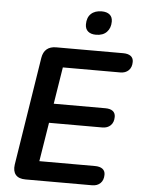

<svg xmlns="http://www.w3.org/2000/svg" viewBox="-60 -961 741 1008"><g transform="rotate(5 310.0 -457.0)"><path d="M113 0Q77 0 61 -19Q45 -38 50 -73L140 -643Q145 -674 163.5 -689.5Q182 -705 213 -705H566Q592 -705 606 -694.5Q620 -684 620 -664Q620 -635 603.5 -619Q587 -603 560 -603H257L226 -409H498Q524 -409 537.5 -398.5Q551 -388 551 -368Q551 -339 534.5 -323Q518 -307 491 -307H210L177 -102H470Q496 -102 510 -91.5Q524 -81 524 -61Q524 -32 507.5 -16Q491 0 464 0ZM415 -789Q388 -789 373 -802Q358 -815 358 -839Q358 -875 378.5 -894.5Q399 -914 435 -914Q462 -914 477 -901.5Q492 -889 492 -865Q492 -831 472 -810Q452 -789 415 -789Z"/></g></svg>

Font: Nunito ExtraLight
Style: Bold Italic
Weight: 700
Italic angle: -9°
Version: Version 3.602